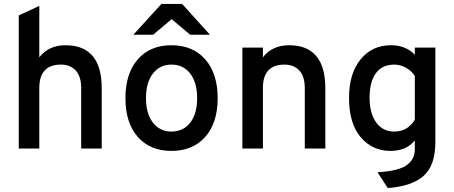

<svg xmlns="http://www.w3.org/2000/svg" viewBox="-20 -752 2299 972"><path d="M75 0V-674L179 -722V-462Q227 -523 311 -523Q495 -523 495 -305V0H391V-305Q391 -366 363 -395.5Q335 -425 289 -425Q179 -425 179 -307V0Z M943 -576 849 -655 755 -576H655L797 -732H902L1043 -576ZM1019 -59Q956 12 848 12Q740 12 677.5 -59Q615 -130 615 -255Q615 -380 677.5 -451.5Q740 -523 848 -523Q956 -523 1019 -451.5Q1082 -380 1082 -255Q1082 -130 1019 -59ZM848 -86Q908 -86 943 -131Q978 -176 978 -255Q978 -334 943 -379.5Q908 -425 848 -425Q789 -425 754 -379.5Q719 -334 719 -255Q719 -177 754 -131.5Q789 -86 848 -86Z M1523 0V-305Q1523 -366 1495 -395.5Q1467 -425 1421 -425Q1311 -425 1311 -307V0H1207V-511H1311V-462Q1359 -523 1443 -523Q1627 -523 1627 -305V0Z M1943 200 1891 120Q1997 114 2038.5 84.5Q2080 55 2080 4V-41Q2037 12 1957 12Q1865 12 1806 -57.5Q1747 -127 1747 -256Q1747 -380 1805.5 -451.5Q1864 -523 1959 -523Q2034 -523 2080 -475V-511H2184V-33Q2184 85 2125 138Q2066 191 1943 200ZM1976 -86Q2044 -86 2080 -146V-367Q2064 -393 2035.5 -409Q2007 -425 1976 -425Q1915 -425 1883 -381.5Q1851 -338 1851 -256Q1851 -178 1884.5 -132Q1918 -86 1976 -86Z"/></svg>

Font: Overpass Light
Style: Bold
Weight: 600
Designer: Delve Withrington, Thomas Jockin
Foundry: Delve Fonts
Version: Version 3.000;DELV;Overpass